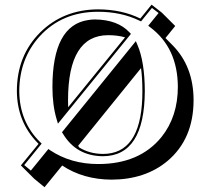

<svg xmlns="http://www.w3.org/2000/svg" viewBox="-20 -698 895 817"><path d="M169.4 98.6 125.5 62.5 68.8 5.9 144 -85.9Q142.1 -87.9 141.1 -88.9Q52.7 -178.7 51.8 -310.1Q51.8 -461.4 151.4 -560.5Q249.5 -657.2 397 -658.2Q499 -657.7 577.1 -619.1L625 -678.2L668.9 -644L725.6 -587.4L684.1 -536.1L714.4 -505.4Q803.2 -415.5 803.7 -272.5Q803.7 -106.4 692.4 -12.7Q598.1 65.9 454.6 66.4Q334.5 65.9 244.6 6.3ZM440.4 -548.3Q270 -548.3 269.5 -272.5Q269.5 -271 269.5 -270.5Q269.5 -255.4 270 -241.7L512.2 -539.1Q480 -548.3 440.4 -548.3ZM317.4 -70.3Q361.3 -43.5 418 -43Q576.7 -43 585.4 -280.8Q585.9 -295.4 585.9 -310.1Q585.9 -365.2 580.1 -408.2L312.5 -77.6Q314.9 -74.2 317.4 -70.3ZM558.1 -522.9 564.5 -507.8Q595.7 -436 596.2 -310.1Q594.7 -34.2 418 -33.2Q304.2 -34.2 247.6 -129.4L243.7 -135.3ZM383.8 -615.2Q480.5 -614.3 531.2 -560.1L537.1 -553.7L226.6 -171.9L221.2 -189.9Q203.1 -250 203.1 -327.1Q203.1 -590.3 355.5 -612.8Q369.6 -615.2 383.8 -615.2ZM111.3 27.8 186 -64 193.4 -58.6Q281.7 0 397.9 0Q573.7 0 667 -114.7Q736.8 -201.7 736.8 -329.1Q735.8 -494.6 619.1 -582L610.8 -588.4L654.8 -642.6L626.5 -664.1L580.1 -606.9L572.8 -610.4Q495.6 -647.9 397 -647.9Q244.1 -647.9 148.4 -543Q62.5 -447.8 62 -310.1Q63 -179.7 150.9 -93.3L157.2 -86.9L83 4.4Z"/></svg>

Font: Linux Biolinum Shadow O
Style: Bold
Weight: 700
Designer: Philipp H. Poll
Foundry: Philipp H. Poll
Version: Version 0.9.2